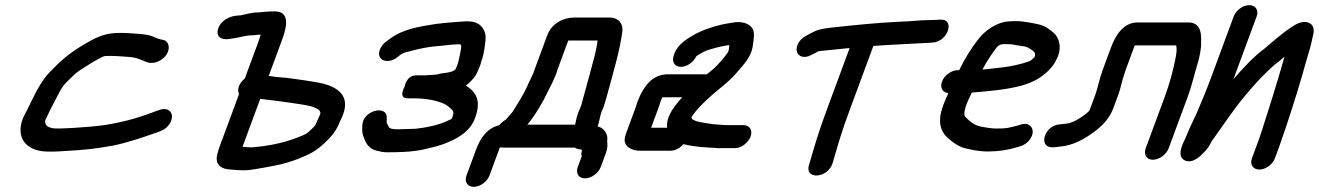

<svg xmlns="http://www.w3.org/2000/svg" viewBox="-20 -579 5111 744"><path d="M610.2 -424.8C598.7 -426.3 583.9 -432.1 572.8 -437.3C548.2 -448.3 497.2 -448.8 470.2 -451C404.8 -453.5 374.5 -447.8 309.1 -408.9C245.7 -371.5 215.1 -343.7 173.7 -300.2C129.4 -256.7 102 -182.7 77.6 -138.5C46.6 -82.2 59.3 -36.8 86.8 -15.6C121 11.3 158.8 11.2 236.4 5.9C319 1.3 350.5 -3 416.3 -14.5C476.8 -26.7 534.5 -47.1 585.6 -64.9L602.1 -71C633.5 -82.6 647.9 -112 646.4 -130.3C644.9 -148 627.4 -163.9 598 -153.1L581.2 -147.2C580.8 -147.1 580.2 -146.9 579.8 -146.7C516.5 -121.7 442.1 -101.2 365.5 -91.8C340.6 -88.2 202.3 -77.4 182.8 -82.4C171.6 -84.9 165.8 -87.8 162.4 -90.8C156 -96.5 151.2 -108.4 159 -120.9C159.6 -121.9 160.5 -123.6 161.1 -124.9C171.8 -148.5 197.1 -197.7 211.4 -223.8C228.2 -255.2 240.5 -262.8 272.3 -293.9C286.8 -307 373 -360.6 387.2 -362C422 -363.4 448.7 -360.6 484.1 -358.1C512.9 -354.5 509.3 -352.9 533 -345C539.1 -343 563.7 -324.6 598.9 -343.9C645.8 -369.8 641.3 -420.7 610.2 -424.8Z M919.8 -10.2 988.4 -195.8C1008.3 -193.4 1028.8 -191.2 1052.5 -188.2C1071.9 -185.7 1164.8 -172.7 1179.3 -168.7C1213.3 -159.4 1227.4 -148.7 1219.4 -133L1209.7 -112.5C1209.4 -111.9 1209 -110.8 1208.7 -110C1202.2 -92.4 1202.8 -94.7 1188.1 -79.3C1166.3 -58.4 1165.8 -59 1127.7 -44.3C1075.2 -24.2 1017.1 -12.7 955 -8C943.4 -8 931.3 -9 919.8 -10.2ZM1044.8 -535C1021.5 -535 1003.1 -533.1 981.1 -531C954.7 -530.8 933.1 -523.7 912.7 -519.6C900.4 -518 870.7 -519.9 843.7 -496C832.7 -486.3 825.6 -473.2 823.7 -461.6C817.9 -427.6 850.2 -424.6 871.4 -428.3C903.6 -431.9 931.5 -442 951.4 -442C965.1 -442 978.5 -444.8 990.2 -445C987.4 -435.9 983.6 -424.8 980.9 -416.2L928.6 -274.8C907.5 -258.3 896.9 -232.4 906.3 -214.5L830.3 -9C827.3 -0.7 824.5 8.8 821.8 20.1C811.6 61.5 840.9 77.7 874.9 78C889.5 79.5 904.3 81 924 81C935.5 81 948.9 79.9 961.9 77.6C1021.6 67.1 1074.4 60.6 1134.9 36.7C1179.8 19 1207.5 5.7 1244.5 -31.3C1266.2 -51.9 1284.1 -73.9 1296.4 -106.6L1304.6 -123.6C1344.6 -211.9 1280.8 -241.7 1233.3 -254.8C1210.5 -261 1120.9 -273.6 1094.9 -276.9C1066.4 -279.2 1044.3 -281.1 1021.4 -284.9L1070.2 -417C1082 -448.8 1116 -535 1044.8 -535Z M1731.7 -121C1731.6 -120.5 1732.9 -119 1708.5 -108.2C1673.5 -93.6 1634.2 -84.5 1589.3 -80C1575.6 -79.8 1530.2 -78 1520.8 -78C1498.7 -78 1490.3 -81.6 1487.6 -85.3L1479.2 -101.5C1478.7 -103.6 1478.2 -106.5 1478.4 -109.9L1478.8 -120.7C1482.3 -174.7 1386.2 -152.2 1384.1 -94.1L1383.6 -82.1C1383.2 -69.2 1384.6 -59.3 1389.4 -46.9C1396.4 -27.4 1407.6 -1.2 1442.3 5.6L1460.6 9.5C1468.6 11.2 1479.3 11 1487.9 11C1516.7 11 1561.1 10 1589 5.7L1614.5 1.7C1615.1 1.6 1616.3 1.3 1617.2 1.1C1651.4 -7.4 1681.3 -11.9 1720.7 -29.9C1754 -44 1801.8 -69.8 1820.7 -121C1846.8 -191.5 1822.9 -223.4 1785.8 -247.3C1800.6 -259.3 1822.7 -280.4 1830.7 -302C1833.8 -310.6 1841.4 -323.9 1845.5 -342.1C1853 -363 1855.8 -379.9 1858.8 -401.4C1863.6 -432.8 1864.1 -452.8 1847.6 -473.9C1832.7 -493 1808.7 -498 1777.7 -495.9C1740.5 -493.5 1706 -490.9 1665.7 -485.7C1610.7 -476.3 1543.9 -469.1 1489 -427.3L1475.8 -417.7C1465.1 -409.9 1455.9 -397.3 1451.7 -386C1436.3 -344.2 1484 -329.2 1518.3 -356.3L1531.2 -366.4C1538.6 -372.3 1545.3 -374.8 1566.5 -380C1602 -389.9 1644.9 -398.9 1682.8 -401C1704.1 -402.3 1729.6 -407 1748.5 -407C1754 -407 1758.9 -407.6 1763.6 -407.4C1764.6 -406.4 1766.3 -404.5 1767.5 -402.6C1767.6 -389.6 1760.5 -356.8 1755.1 -335.6L1749.7 -321C1748.2 -317 1747.2 -314.6 1745.1 -310.4C1740.5 -305.4 1729.4 -298.6 1700.9 -295.9C1683.8 -294.2 1674.6 -290 1670.2 -290C1664.6 -290 1633.8 -287 1627.1 -287H1593.1C1554 -287 1547.9 -243 1547.9 -243C1547.9 -243 1520.6 -198 1560.2 -198H1580.2C1632.9 -198 1676.8 -189.2 1706.9 -173.8C1711.2 -171.9 1732.5 -154.2 1735.8 -148.5C1737.1 -141.9 1737.4 -138.9 1735.5 -134C1734.1 -130 1732.4 -122.6 1731.7 -121Z M2231 0C2231 0 2232.6 0.1 2235 2.3C2233.9 11.3 2231.1 15.4 2234.1 26.9L2218.9 68C2210 91.9 2222 112 2246.6 112C2269.9 112 2298.4 93.6 2307.9 68L2328.2 13C2334.8 -4.8 2334.6 -20.3 2332.6 -32.4C2335.6 -48.7 2330.6 -62.7 2322.1 -73.2C2314.4 -82.3 2306.7 -86.1 2296 -89.4C2303.6 -112.2 2305.2 -130.4 2310.6 -145C2312.1 -148.9 2315.5 -155.5 2317.5 -161C2320.3 -168.4 2322.2 -174.4 2324.3 -182.1L2329.5 -199L2335 -219.5C2356.5 -299.1 2383.1 -387 2391.6 -457.8C2395.6 -486.4 2376.2 -511 2344 -511H2204C2164.4 -511 2118 -489.6 2100.1 -441L2049.8 -305C2047.8 -299.7 2049.5 -301.4 2045.6 -293.4C2038.1 -276.7 2034.8 -270.9 2026.7 -253.2L2016.7 -231.4C2008 -213 1980.7 -168.2 1967.3 -147.3C1963.7 -141.5 1951.1 -129.1 1939.5 -114.8C1938.5 -114.1 1927.9 -109.8 1914.1 -93.6C1864 -82.1 1838.5 -36.5 1825 0L1787.7 101C1778.3 126.3 1792.4 145 1815.9 145C1839.3 145 1867.3 126.3 1876.7 101L1914 0C1915 -2.8 1915.7 -4.5 1917 -7.7C1924.1 -7.2 1930.7 -7 1936.6 -7H2207.5C2215 -2 2223 0 2231 0ZM2295.6 -422C2293.6 -403.3 2289 -381.7 2284.1 -362.1C2271.1 -310.7 2251.8 -243.3 2237.5 -190.3L2233.5 -174.5L2229.7 -164.2C2226.6 -157.4 2223.8 -151 2221.6 -145C2215 -127.1 2211.6 -113.1 2208.7 -96H2023.4C2051.6 -128.9 2084.1 -183.4 2102.3 -222.7C2113.8 -247.8 2130.8 -274.4 2140.4 -309.4L2182 -422Z M2443.3 -163 2408.1 -68C2405.6 -61.1 2403.5 -54.4 2401.9 -47.9C2392.9 -11 2429.8 5 2458.2 5H2579.2C2596.2 5 2615.7 -5.7 2628.6 -20.6C2644.3 -15.5 2682.7 -10.4 2700.6 -9.1L2727.8 -7.1C2735.8 -6.4 2743.7 -6.1 2751.2 -6C2758.3 -4.9 2765.2 -4.2 2776.1 -5H2827.8C2853.9 -5 2880 -27 2888.5 -50C2897.5 -74.3 2885.1 -94 2860.8 -94H2805.8C2794.9 -94 2785.1 -94.6 2766.3 -95.9L2742 -97.9C2694.6 -105.5 2662.7 -108.2 2659.2 -124.4C2679.7 -156.9 2708.3 -182.9 2739 -210.7C2768.3 -237.1 2805.3 -261 2841.6 -305.4C2859.4 -325.8 2890.3 -358.2 2896.4 -397.3C2898.4 -411.1 2902.7 -433.9 2901.3 -450C2899.6 -483.9 2859.6 -499.4 2819.4 -491.4C2804.5 -488.4 2791.7 -487.5 2769.6 -482.1C2733.7 -472.8 2696.9 -461 2662.5 -440.3C2645.3 -429.9 2607.1 -408.6 2593.6 -372L2591 -365C2582.4 -342 2592.3 -320 2618.3 -320C2641.9 -320 2667.3 -337.6 2678.4 -361.2C2695.8 -373.2 2712.2 -382.4 2732.9 -388.1L2760.9 -395.8C2767.8 -397.3 2776.6 -399.2 2783 -400.5C2792.4 -402.1 2801.1 -404 2806.1 -404.2C2803.3 -384.6 2805.3 -383.7 2799.5 -374.7C2789 -358.7 2759.3 -324.8 2746.3 -313.5C2737 -305.6 2730.4 -300.7 2718.8 -291H2572.6C2564.4 -291 2555.7 -291 2547.8 -289.4C2489.7 -277.9 2462.8 -218.6 2449.3 -182C2447.1 -176.1 2446.9 -172.9 2443.3 -163ZM2565.1 -84H2503.1L2532.3 -163C2535.5 -171.8 2537.7 -178.3 2539.9 -186.3C2541 -189.3 2543.9 -196.5 2546.5 -202H2623.7C2595.6 -170.9 2560.1 -128.6 2565.1 -84Z M3580.4 -413.1 3594.9 -414.1C3654.6 -418.2 3682.9 -508.3 3621.4 -502.9L3606.9 -501.9C3597.3 -501.3 3587.4 -501 3577.3 -501C3539.7 -501 3514.7 -496.1 3468.1 -495C3373.6 -490.6 3288.5 -481.3 3199.4 -471.8C3162 -466.9 3147.9 -464.7 3118.6 -448.6L3103.2 -440.1C3074 -425.3 3063 -395.8 3067.8 -378.8C3072.4 -362.7 3092.8 -349.4 3124.2 -366.1L3139.3 -373.7C3160.4 -384.3 3141 -378.9 3176.6 -383.2C3208.1 -386.5 3239.9 -389.8 3272.3 -392.9L3186.2 -160C3149.5 -60.8 3141 -27.8 3118.8 46.8L3114.6 60.8C3097.2 119 3189.8 112.3 3206.6 51.9L3210.1 40.1C3232.7 -35.6 3239.2 -62.9 3275.2 -160L3364.3 -401C3436.1 -406.4 3512.9 -408.9 3580.4 -413.1Z M3787 -309.4C3803.3 -341 3821.3 -367.8 3840.6 -393C3852.3 -408.6 3861.8 -408 3882.9 -408C3890.1 -408 3898.4 -408 3916.3 -404.3C3947.8 -399.4 3957.8 -399.1 3969.7 -391C3988.8 -378.2 3994.4 -375.4 3989.1 -357.5C3976.1 -346.1 3975.4 -344 3964.5 -340.2C3938.7 -331.2 3898.5 -321.4 3864 -317.9C3840.1 -315.6 3812.4 -311.5 3787 -309.4ZM3655 -218.2C3652.7 -213.2 3650.1 -207.3 3646.9 -199.8C3611.3 -122.7 3614.6 -74.6 3659 -38.8C3679.7 -21.5 3698.9 -9.7 3719.2 -4.6C3744.6 1.4 3773.5 8 3808 8C3849.6 8 3886 2.1 3921.3 -8.4L3933 -12.1C3960.9 -19.4 3980.6 -46.5 3981.8 -66.2C3982.9 -84.8 3968.1 -106.7 3936.1 -96.5L3924.8 -92.8C3917 -90.9 3908.5 -88.8 3896.9 -86C3880.3 -81.5 3864.4 -81 3840 -81C3830 -81 3819.8 -81.9 3808.8 -83.7C3769.5 -89.9 3760.5 -91.3 3734.4 -112.9C3713.3 -131.7 3714 -132.1 3721.3 -163.4C3726.3 -179.4 3736.2 -200.8 3745.7 -220.2C3807.6 -225.6 3874.4 -230.6 3933.8 -246C3955.4 -251.5 3986 -262.4 4011.2 -279.5C4029.6 -292.1 4058.9 -316 4073.2 -347.1C4098.4 -395.3 4083.3 -433.8 4062.9 -451.8C4049.7 -463.5 4031.5 -478.1 4005.3 -484.5C3988.1 -488.2 3941.9 -498.3 3913.1 -497C3904.3 -497 3894.8 -496.7 3886.5 -495.9C3842 -492.6 3797.3 -461.5 3770.4 -426.3C3744.4 -392.9 3719.1 -353.9 3696.9 -307H3691.5C3668.5 -307 3639.9 -289 3630.3 -263C3621.5 -239.4 3632.1 -220.6 3655 -218.2Z M4284.3 -393 4252.9 -308C4240.5 -274.4 4234.1 -238.2 4223.7 -210L4205.5 -161C4203.1 -154.4 4201.7 -151 4201.3 -150.3C4189.4 -136.8 4155.4 -113.5 4137.7 -107L4123.5 -101.7C4117.5 -100.5 4098 -98 4095.2 -98C4092.2 -98 4088.9 -97.4 4086 -97C4026.9 -93.2 4001.5 -8 4058 -8C4069.1 -8 4074.1 -10 4088 -11.1C4137.8 -14.8 4184.5 -41.2 4222.1 -69.9C4251.5 -92.4 4278.5 -117.5 4294.5 -161L4312.7 -210C4323.9 -240.3 4327.6 -266.6 4335.5 -288C4337.8 -294.3 4339 -300.1 4341.9 -308L4373.3 -393C4374.5 -396.2 4375.7 -399 4377.5 -403H4537.7C4540 -390.1 4540.3 -382.7 4536.3 -359.3C4527.2 -310.7 4513.5 -258.4 4493.1 -203L4419.8 -5C4411.3 18 4421.2 40 4447.2 40C4472 40 4499.7 19.8 4508.8 -5L4582.1 -203C4599.2 -249.3 4608.1 -292.5 4620.1 -330.3C4626.5 -350.5 4635.7 -391.6 4634.1 -413.3C4634.7 -433 4639.7 -492 4585.9 -492H4387.9C4330.9 -492 4301.1 -438.4 4284.3 -393Z M4760.4 -515 4669.1 -268C4656.9 -234.9 4631.3 -173 4616.5 -139C4601.7 -107.3 4587.9 -80.6 4575.7 -47.9C4570.6 -36.3 4533.2 25.6 4571.7 42.8C4606 58.2 4641.2 15 4641.2 15C4662.3 -2.6 4670.5 -23.5 4676.1 -32.8C4716.6 -88.7 4763.6 -160.2 4806.3 -210.2C4844.4 -255.7 4882.8 -297.4 4922.3 -330.6C4934.5 -339 4947.2 -350.6 4957.5 -359.6C4928.9 -258 4894.6 -149.5 4859.7 -42.5L4831.4 34C4821.8 60 4837.1 78 4860.2 78C4884.5 78 4911.4 58.3 4920.4 34L4936.7 -10C4940.6 -20.6 4944.2 -31.2 4948.9 -45.6C4952.2 -54.8 4957.9 -71 4964.6 -90.9C4992.1 -174.4 5019.9 -262.2 5041.8 -343.1C5051.5 -375.2 5061 -405.9 5066.3 -434.6C5068.1 -444.6 5078.3 -471.2 5059.4 -486.3C5042.7 -499.6 5014.8 -493.8 4994.3 -480C4950.6 -453.2 4916.5 -421.2 4881.4 -391.9C4837.1 -359.1 4797.1 -315.4 4759.7 -272.4L4849.4 -515C4859.1 -541 4843.8 -559 4820.7 -559C4796.4 -559 4769.4 -539.3 4760.4 -515Z"/></svg>

Font: Just Breathe
Style: BdObl7
Weight: 400
Foundry: Cannot Into Space Fonts
Version: Version 0.72